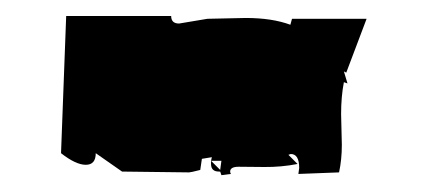

<svg xmlns="http://www.w3.org/2000/svg" viewBox="-20 -501 518 235"><path d="M248 -291Q238.3 -291 238.3 -300.3V-304.2L249.5 -293L251 -304.2H238.3L239.3 -308.6L227.1 -306.6L225.1 -293Q213.4 -290 211.4 -290L129.4 -291L97.2 -313.5Q97.2 -299.3 85 -299.3Q72.8 -299.3 54.7 -313.5L61 -481.4H189.5Q189.5 -472.2 199.2 -472.2L233.9 -478L280.8 -479Q313 -479 335.4 -470.7L337.4 -478H428.7L403.8 -412.1L400.9 -413.6L405.3 -398.9L400.9 -400.4Q397.5 -382.8 397.5 -361.3L398.4 -323.7Q398.4 -305.7 395 -290L345.2 -288.1L346.2 -295.4Q346.2 -312.5 335.9 -312.5L333 -311.5L344.2 -300.3Q324.2 -296.4 303.5 -296.6Q282.7 -296.9 272.2 -296.9Q261.7 -296.9 261.7 -291Q261.7 -289.1 262.7 -288.1L251 -286.6L249.5 -291Q249 -291 248 -291Z"/></svg>

Font: Butcherman
Style: Regular
Weight: 400
Version: Version 001.003